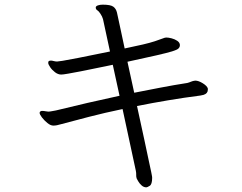

<svg xmlns="http://www.w3.org/2000/svg" viewBox="-20 -740 1040 824"><path d="M506 -272Q429 -256 361.5 -238.5Q294 -221 242 -207Q223 -201 209 -201Q197 -201 183.5 -212Q170 -223 160 -236Q150 -249 150 -256Q150 -260 155 -263Q157 -264 162 -264Q168 -264 175.5 -262.5Q183 -261 187 -261Q194 -261 203.5 -263Q213 -265 220 -266Q354 -299 493 -329L464 -462Q461 -461 440 -457Q419 -453 388.5 -446.5Q358 -440 327 -434Q296 -428 273 -424Q250 -420 243 -420Q229 -420 216 -430Q203 -440 195 -452Q187 -464 187 -470Q187 -478 192 -479Q197 -480 198 -480Q203 -480 210.5 -478Q218 -476 225 -476Q229 -476 248.5 -479Q268 -482 316 -491.5Q364 -501 452 -519L422 -658Q419 -669 411 -681Q404 -692 397.5 -696Q391 -700 391 -707V-709Q392 -714 400.5 -717Q409 -720 421 -720Q454 -720 466 -711.5Q478 -703 482 -686Q489 -652 498.5 -609.5Q508 -567 515 -532Q563 -542 593 -549Q623 -556 644.5 -563Q666 -570 687 -578Q689 -578 690.5 -578.5Q692 -579 693 -579Q703 -579 716.5 -575.5Q730 -572 740.5 -565Q751 -558 752 -548V-546Q752 -538 746 -532Q740 -526 718.5 -519.5Q697 -513 651.5 -502.5Q606 -492 527 -475L556 -342Q612 -353 669 -364Q726 -375 784 -384Q792 -386 800 -389.5Q808 -393 818 -394Q832 -394 850.5 -382.5Q869 -371 872 -360V-355Q872 -339 854 -333L840 -330Q770 -321 701.5 -309.5Q633 -298 568 -285Q588 -195 600 -137.5Q612 -80 619 -48Q626 -16 629 -1.5Q632 13 632.5 17Q633 21 633 23Q633 51 622.5 57.5Q612 64 608 64Q597 64 588 56Q579 48 573.5 38.5Q568 29 567 27Q564 19 564.5 11Q565 3 563 -7Z"/></svg>

Font: Moon Stars Kai T
Style: Regular
Weight: 400
Designer: GuiWonder
Version: Version 1.101